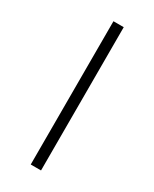

<svg xmlns="http://www.w3.org/2000/svg" viewBox="-146 -637 494 614"><g transform="rotate(30 101.0 -330.5)"><path d="M120 -66H82V-595H120Z"/></g></svg>

Font: Noto Sans Malayalam UI SemiCondensed ExtraLight
Style: Regular
Weight: 200
Width: 4
Designer: Jelle Bosma - Monotype Design Team
Foundry: Monotype Imaging Inc.
Version: Version 2.104; ttfautohint (v1.8.4.7-5d5b)